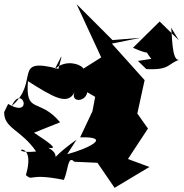

<svg xmlns="http://www.w3.org/2000/svg" viewBox="-35 -833 880 920"><path d="M432 -53 514 67 681 -33 578 -71 674 -217 623 -289 658 -449 501 -624 639 -652 504 -641 332 -813 450 -558 325 -479C456 -486 240 -615 191 -434C267 -571 271 -604 245 -503C18 -562 160 -444 21 -325C71 -434 128 -262 4 -335L-15 -296C-17 -217 68 -211 138 -107C-24 -91 145 -184 89 6C126 38 97 -6 271 29C292 -16 289 -92 321 -58ZM421 -369 408 -300 349 -175C504 -179 391 -122 287 -94L332 -164C160 -40 281 -80 196 -125C250 -116 199 -150 128 -197L253 -247C153 -367 86 -283 99 -444C218 -369 289 -325 322 -391C302 -340 376 -344 383 -391ZM626 -541 666 -502C780 -496 768 -528 825 -547C785 -534 791 -685 784 -702L822 -640L730 -730L602 -604C754 -537 615 -646 690 -551Z"/></svg>

Font: Asimov Silicon
Style: Regular
Weight: 400
Designer: Google
Version: Version 2.000980; 2014